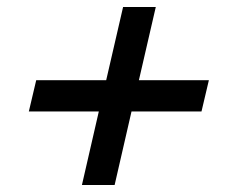

<svg xmlns="http://www.w3.org/2000/svg" viewBox="-20 -592 644 546"><path d="M574 -364 553 -275H354L306 -66H213L261 -275H62L83 -364H282L330 -572H423L375 -364Z"/></svg>

Font: Elaine Sans Medium
Style: Italic
Weight: 500
Italic angle: -13°
Designer: Wei Huang
Foundry: Wei Huang
Version: Version 2.001;December 24, 2019;FontCreator 12.0.0.2547 64-b